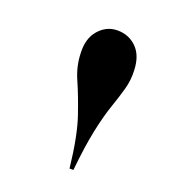

<svg xmlns="http://www.w3.org/2000/svg" viewBox="-52 -721 301 295"><g transform="rotate(-20 99.0 -573.5)"><path d="M24.2 -479.8 19.4 -483.9Q48.4 -527.4 59.7 -556.9Q71 -586.3 77 -607.3Q83.1 -628.2 96 -644.4Q110.5 -663.7 129 -666.5Q147.6 -669.4 161.3 -658.1Q175.8 -646 177.4 -628.2Q179 -610.5 164.5 -591.9Q154.8 -579 141.9 -570.2Q129 -561.3 112.1 -551.2Q95.2 -541.1 73.8 -524.2Q52.4 -507.3 24.2 -479.8Z"/></g></svg>

Font: Playfair 144pt SemiCondensed SemiBold
Style: Regular
Weight: 600
Width: 4
Designer: Claus Eggers Sørensen
Foundry: Claus Eggers Sørensen
Version: Version 2.203